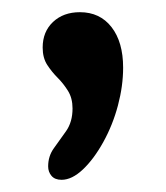

<svg xmlns="http://www.w3.org/2000/svg" viewBox="-20 -129 272 315"><path d="M81 166Q70 166 64.5 159.5Q59 153 59 144Q59 127 68.5 114Q78 101 88.5 86Q99 71 99 49Q99 32 91.5 20Q84 8 74.5 -1.5Q65 -11 57.5 -22.5Q50 -34 50 -51Q50 -77 67 -93Q84 -109 111 -109Q144 -109 163 -84.5Q182 -60 182 -18Q182 12 173.5 44Q165 76 149.5 104Q134 132 116 149Q98 166 81 166Z"/></svg>

Font: Comfortaa Medium
Style: Regular
Weight: 500
Designer: Johan Aakerlund
Foundry: Johan Aakerlund
Version: Version 3.104; ttfautohint (v1.8.1.43-b0c9)